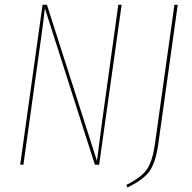

<svg xmlns="http://www.w3.org/2000/svg" viewBox="-20 -701 815 817"><path d="M497.6 -680.7 401.9 0H383.8L170.9 -666Q166.5 -620.1 151.4 -514.2L79.6 0H65.9L161.1 -680.7H179.7L392.6 -16.1Q412.6 -169.9 413.6 -177.7L483.4 -680.7ZM736.3 -680.7 653.3 -86.4Q642.1 -9.3 616.5 27.1Q590.8 63.5 522.5 96.7L517.6 85.9Q581.1 54.2 605 19.8Q628.9 -14.6 639.2 -87.9L722.2 -680.7Z"/></svg>

Font: Fira Sans Compressed Hair
Style: Italic
Weight: 100
Width: 3
Italic angle: -8°
Designer: Carrois Corporate & Edenspiekermann AG
Foundry: Carrois Corporate GbR & Edenspiekermann AG
Version: Version 4.203;PS 004.203;hotconv 1.0.88;makeotf.lib2.5.64775